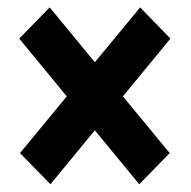

<svg xmlns="http://www.w3.org/2000/svg" viewBox="-20 -590 509 511"><path d="M33.2 -182.6 157.7 -333.5 31.2 -487.3 112.3 -570.3 232.4 -424.3 353 -570.3 433.6 -487.3 307.1 -333.5 431.6 -182.6 350.6 -99.6 232.4 -243.2 114.3 -99.6Z"/></svg>

Font: TypoPRO Roboto
Style: Bold
Weight: 700
Designer: Google
Version: Version 2.136; 2016